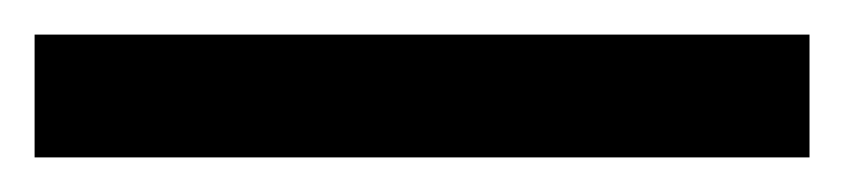

<svg xmlns="http://www.w3.org/2000/svg" viewBox="-22 63 488 111"><path d="M446 154H-2V83H446Z"/></svg>

Font: Noto Sans Myanmar Condensed Medium
Style: Regular
Weight: 500
Width: 3
Designer: Monotype Design Team
Foundry: Monotype Imaging Inc.
Version: Version 2.107; ttfautohint (v1.8.4.7-5d5b)